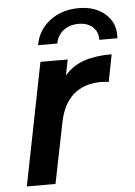

<svg xmlns="http://www.w3.org/2000/svg" viewBox="-54 -793 585 834"><g transform="rotate(-5 239.0 -376.0)"><path d="M446 -540 423 -421Q406 -424 392 -424Q239 -424 207 -263L154 0H29L135 -534H254L240 -465Q275 -506 325.5 -523Q376 -540 446 -540ZM321 -752Q393 -752 437.5 -712Q482 -672 477 -607H398Q399 -642 376 -663Q353 -684 314 -684Q275 -684 248 -663Q221 -642 215 -607H131Q143 -673 195 -712.5Q247 -752 321 -752Z"/></g></svg>

Font: Montserrat Alternates SemiBold
Style: Italic
Weight: 600
Italic angle: -11.3°
Designer: Julieta Ulanovsky
Foundry: Julieta Ulanovsky
Version: Version 7.200